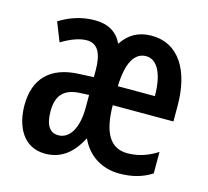

<svg xmlns="http://www.w3.org/2000/svg" viewBox="-86 -652 826 761"><g transform="rotate(15 327.0 -271.0)"><path d="M447 -551C394 -551 355 -529 327 -486C306 -530 269 -552 214 -552C160 -552 111 -535 70 -509L101 -431C141 -455 175 -467 204 -467C248 -467 268 -431 268 -361V-333L205 -330C93 -325 31 -265 31 -155C31 -69 69 10 159 10C221 10 268 -22 304 -92C334 -25 394 10 463 10C515 10 557 -1 596 -26V-114C555 -88 516 -76 474 -76C404 -76 370 -131 369 -245H618V-309C618 -451 561 -551 447 -551ZM447 -467C496 -467 521 -408 521 -323H369C372 -422 401 -467 447 -467ZM268 -260V-208C268 -125 238 -74 191 -74C156 -74 137 -101 137 -159C137 -224 167 -254 227 -258Z"/></g></svg>

Font: Noto Sans Display Condensed Medium
Style: Regular
Weight: 500
Width: 3
Designer: Monotype Design Team
Foundry: Monotype Imaging Inc.
Version: Version 1.900